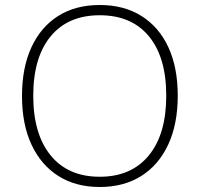

<svg xmlns="http://www.w3.org/2000/svg" viewBox="-20 -740 799 768"><path d="M379 8Q283 8 213.5 -36Q144 -80 106 -161.5Q68 -243 68 -356Q68 -469 105.5 -550.5Q143 -632 212.5 -676Q282 -720 379 -720Q476 -720 546 -676Q616 -632 653.5 -551Q691 -470 691 -357Q691 -244 653 -162Q615 -80 545 -36Q475 8 379 8ZM379 -33Q505 -33 575 -118Q645 -203 645 -357Q645 -511 575.5 -595Q506 -679 379 -679Q252 -679 182.5 -594.5Q113 -510 113 -357Q113 -204 182.5 -118.5Q252 -33 379 -33Z"/></svg>

Font: Muli ExtraLight
Style: Regular
Weight: 250
Designer: Vernon Adams
Foundry: Vernon Adams
Version: Version 2.100; ttfautohint (v1.8.1.43-b0c9)